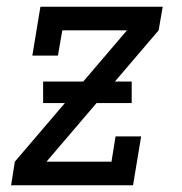

<svg xmlns="http://www.w3.org/2000/svg" viewBox="-20 -550 540 570"><path d="M13 0 24 -70 357 -460H165L152 -385H76L100 -530H463L451 -460L118 -70H311L323 -145H399L375 0ZM108 -244V-308H371V-244Z"/></svg>

Font: Iosevka Slab Oblique
Style: Regular
Weight: 400
Italic angle: -9°
Monospace: yes
Designer: Belleve Invis
Foundry: Belleve Invis
Version: Version 11.1.1; ttfautohint (v1.8.3)